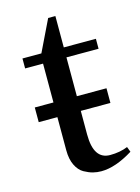

<svg xmlns="http://www.w3.org/2000/svg" viewBox="-100 -674 544 745"><g transform="rotate(-15 172.0 -302.0)"><path d="M28 -235V-294H103V-450H31V-490H107L168 -616H197V-490H326V-450H197V-294H316V-235H197V-140Q197 -40 263 -40Q303 -40 334 -53L342 -32Q271 12 214 12Q197 12 181 8Q165 4 146 -6.5Q127 -17 115 -41.5Q103 -66 103 -102V-235Z"/></g></svg>

Font: Linguistics Pro
Style: Regular
Weight: 400
Designer: Stefan Peev, Context Ltd
Foundry: Stefan Peev, Context Ltd
Version: Version 001.000